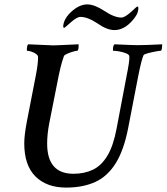

<svg xmlns="http://www.w3.org/2000/svg" viewBox="-20 -847 754 869"><path d="M279.3 2Q191.4 2 140.6 -48.3Q89.8 -98.6 89.8 -198.2Q89.8 -235.4 101.6 -296.9L142.6 -507.8Q147.5 -533.2 149.9 -553.2Q152.3 -573.2 152.3 -587.9Q152.3 -596.7 143.1 -603Q133.8 -609.4 122.1 -613.3Q110.4 -617.2 102.5 -617.2Q101.6 -617.2 101.6 -621.1Q101.6 -640.6 107.4 -646.5Q159.2 -644.5 187.5 -643.1Q215.8 -641.6 220.7 -641.6Q231.4 -641.6 260.7 -643.1Q290 -644.5 335.9 -646.5V-642.6Q335.9 -617.2 329.1 -617.2Q324.2 -617.2 310.5 -613.3Q296.9 -609.4 284.7 -604Q272.5 -598.6 269.5 -593.8Q266.6 -586.9 260.3 -565.4Q253.9 -543.9 246.1 -506.8L203.1 -290Q198.2 -264.6 195.8 -241.7Q193.4 -218.8 193.4 -197.3Q193.4 -60.5 312.5 -60.5Q362.3 -60.5 400.9 -79.1Q439.5 -97.7 466.3 -142.6Q493.2 -187.5 507.8 -265.6L552.7 -502Q559.6 -536.1 563 -559.1Q566.4 -582 565.4 -591.8Q565.4 -599.6 551.3 -605.5Q537.1 -611.3 520 -614.3Q502.9 -617.2 492.2 -617.2Q491.2 -617.2 491.2 -623Q491.2 -639.6 498 -646.5Q539.1 -644.5 565.4 -643.6Q591.8 -642.6 602.5 -642.6Q621.1 -642.6 648.9 -643.6Q676.8 -644.5 713.9 -646.5Q713.9 -617.2 707 -617.2Q701.2 -617.2 683.1 -613.8Q665 -610.4 648.9 -606Q632.8 -601.6 629.9 -597.7Q626 -589.8 619.6 -565.9Q613.3 -542 605.5 -502L560.5 -269.5Q541 -168 503.9 -108.4Q466.8 -48.8 411.1 -23.4Q355.5 2 279.3 2ZM498 -710.9Q463.9 -710.9 420.9 -741.2Q377 -770.5 343.8 -770.5Q328.1 -770.5 300.8 -746.1Q272.5 -720.7 270.5 -720.7Q263.7 -720.7 267.6 -739.3Q272.5 -760.7 291 -782.2Q333 -827.1 375 -827.1Q407.2 -827.1 452.1 -797.9Q497.1 -767.6 529.3 -767.6Q544.9 -767.6 573.2 -793Q598.6 -817.4 601.6 -817.4Q609.4 -817.4 604.5 -797.9Q603.5 -782.2 580.1 -754.9Q542 -710.9 498 -710.9Z"/></svg>

Font: Crimson Text SemiBold
Style: Italic
Weight: 600
Italic angle: -11°
Designer: Sebastian Kosch
Foundry: Sebastian Kosch
Version: Version 1.100; ttfautohint (v1.8.4)